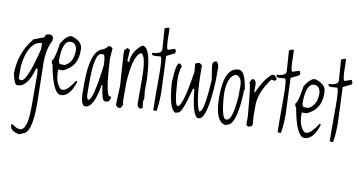

<svg xmlns="http://www.w3.org/2000/svg" viewBox="-108 -1100 3443 1842"><g transform="rotate(10 1614.0 -179.0)"><path d="M288.1 -543.9H300.8L321.8 -523.9V-490.2Q273.9 -399.9 273.9 -267.1L282.2 130.9Q282.2 435.1 187 435.1Q187 448.2 152.8 448.2Q71.8 431.2 71.8 374V367.2H85Q129.9 400.9 160.2 400.9Q233.9 400.9 233.9 178.2V-151.9L228 -200.2H213.9Q163.1 -11.2 65.9 -11.2H58.1Q35.2 -14.2 12.2 -111.8Q12.2 -314.9 139.2 -470.2L241.2 -509.8Q241.2 -543.9 288.1 -543.9ZM65.9 -192.9V-85Q65.9 -64.9 92.8 -64.9Q147.9 -64.9 228 -389.2V-449.2Q112.8 -449.2 71.8 -247.1Z M497.1 -564Q605 -532.2 605 -456.1V-436Q605 -285.2 469.7 -227.1H423.8V-212.9Q423.8 -91.8 483.9 -43.9H504.9Q543 -43.9 612.8 -151.9L618.7 -146H626Q577.6 9.8 490.7 9.8Q411.6 9.8 361.8 -267.1Q351.1 -267.1 348.6 -300.8Q376 -321.8 397 -476.1Q448.7 -564 497.1 -564ZM416 -314Q421.9 -280.8 437 -280.8H478Q559.1 -318.8 559.1 -436V-442.9Q548.8 -509.8 497.1 -509.8Q416 -509.8 416 -314Z M860.8 -532.2H881.8L901.9 -518.1L894.5 -418Q913.6 -59.1 955.6 -59.1H968.8V-53.2Q968.8 -16.1 941.9 -4.9H914.6Q887.7 -4.9 867.7 -153.8H860.8Q821.8 76.2 739.7 76.2Q692.9 76.2 692.9 -66.9V-140.1Q692.9 -451.2 806.6 -491.2Q825.7 -491.2 860.8 -532.2ZM739.7 -161.1V-66.9Q739.7 7.8 759.8 7.8Q803.7 7.8 847.7 -342.8V-350.1Q842.8 -444.8 827.6 -444.8H806.6Q739.7 -444.8 739.7 -161.1Z M1177.7 -592.8H1183.6Q1263.7 -592.8 1278.3 -290V-168L1285.6 -94.2L1278.3 -66.9L1285.6 -5.9L1264.6 6.8Q1231.4 -2 1231.4 -40V-263.2Q1231.4 -499 1183.6 -519H1177.7Q1105.5 -481.9 1089.4 -222.2V-33.2L1096.7 -5.9Q1082.5 34.2 1069.3 34.2Q1035.6 34.2 1028.3 6.8L1035.6 -174.8L1015.6 -479V-519L1042.5 -545.9Q1069.3 -536.1 1069.3 -525.9L1062.5 -424.8L1069.3 -418H1082.5Q1082.5 -517.1 1177.7 -592.8Z M1390.6 -805.2 1405.8 -806.2 1408.7 -757.8V-751Q1408.7 -596.2 1428.7 -596.2L1494.6 -618.2Q1501.5 -604 1507.8 -588.9Q1495.6 -578.1 1502.4 -575.2L1421.4 -535.2L1435.5 -184.1V-157.2Q1433.6 -58.1 1421.4 2L1389.6 0L1387.7 -105V-272V-346.2Q1387.7 -521 1367.7 -521L1305.7 -516.1L1283.7 -524.9L1285.6 -541L1297.4 -543.9H1310.5Q1374.5 -553.2 1374.5 -588.9L1360.4 -791L1367.7 -796.9Z M1910.6 -566.9Q1931.6 -541 1931.6 -505.9V-391.1Q1914.6 0 1829.6 0Q1768.6 0 1742.7 -270H1729.5Q1666.5 -20 1627.4 -20H1613.3V-13.2Q1540.5 -13.2 1519.5 -283.2V-303.2Q1526.4 -485.8 1559.6 -485.8H1567.4L1586.4 -464.8Q1567.4 -404.8 1567.4 -336.9Q1580.6 -81.1 1613.3 -81.1Q1661.6 -81.1 1715.3 -432.1L1708.5 -513.2L1748.5 -525.9L1775.4 -505.9V-472.2Q1775.4 -169.9 1823.7 -66.9H1829.6Q1872.6 -66.9 1891.6 -383.8L1870.6 -519V-525.9Q1870.6 -566.9 1910.6 -566.9Z M2132.3 -526.9Q2195.3 -526.9 2220.2 -346.2L2213.4 -337.9V-297.9Q2196.3 13.2 2105.5 13.2L2098.1 19H2091.3Q1990.2 -3.9 1990.2 -237.8Q1990.2 -526.9 2132.3 -526.9ZM2031.2 -271Q2046.4 -35.2 2091.3 -35.2H2098.1Q2155.3 -35.2 2172.4 -277.8V-373Q2172.4 -463.9 2112.3 -473.1Q2031.2 -449.2 2031.2 -271Z M2455.1 -535.2H2475.1L2502.4 -507.8V-494.1L2488.3 -481L2455.1 -487.8Q2347.2 -345.2 2347.2 -217.8V-109.9L2353.5 -35.2Q2353.5 -7.8 2320.3 -7.8V-2Q2293.5 -12.2 2293.5 -22V-96.2Q2268.1 -419.9 2252.4 -419.9Q2266.1 -460.9 2279.3 -460.9H2286.1Q2313.5 -450.2 2313.5 -413.1V-338.9H2320.3Q2387.2 -484.9 2455.1 -535.2Z M2602.5 -805.2 2617.7 -806.2 2620.6 -757.8V-751Q2620.6 -596.2 2640.6 -596.2L2706.5 -618.2Q2713.4 -604 2719.7 -588.9Q2707.5 -578.1 2714.4 -575.2L2633.3 -535.2L2647.5 -184.1V-157.2Q2645.5 -58.1 2633.3 2L2601.6 0L2599.6 -105V-272V-346.2Q2599.6 -521 2579.6 -521L2517.6 -516.1L2495.6 -524.9L2497.6 -541L2509.3 -543.9H2522.5Q2586.4 -553.2 2586.4 -588.9L2572.3 -791L2579.6 -796.9Z M2869.6 -564Q2977.5 -532.2 2977.5 -456.1V-436Q2977.5 -285.2 2842.3 -227.1H2796.4V-212.9Q2796.4 -91.8 2856.4 -43.9H2877.4Q2915.5 -43.9 2985.4 -151.9L2991.2 -146H2998.5Q2950.2 9.8 2863.3 9.8Q2784.2 9.8 2734.4 -267.1Q2723.6 -267.1 2721.2 -300.8Q2748.5 -321.8 2769.5 -476.1Q2821.3 -564 2869.6 -564ZM2788.6 -314Q2794.4 -280.8 2809.6 -280.8H2850.6Q2931.6 -318.8 2931.6 -436V-442.9Q2921.4 -509.8 2869.6 -509.8Q2788.6 -509.8 2788.6 -314Z M3110.4 -805.2 3125.5 -806.2 3128.4 -757.8V-751Q3128.4 -596.2 3148.4 -596.2L3214.4 -618.2Q3221.2 -604 3227.5 -588.9Q3215.3 -578.1 3222.2 -575.2L3141.1 -535.2L3155.3 -184.1V-157.2Q3153.3 -58.1 3141.1 2L3109.4 0L3107.4 -105V-272V-346.2Q3107.4 -521 3087.4 -521L3025.4 -516.1L3003.4 -524.9L3005.4 -541L3017.1 -543.9H3030.3Q3094.2 -553.2 3094.2 -588.9L3080.1 -791L3087.4 -796.9Z"/></g></svg>

Font: Loved by the King
Style: Regular
Weight: 400
Designer: Kimberly Geswein
Foundry: Kimberly Geswein
Version: Version 1.002 2006